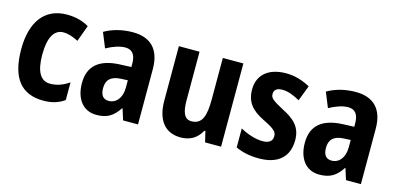

<svg xmlns="http://www.w3.org/2000/svg" viewBox="-57 -883 2519 1219"><g transform="rotate(15 1202.5 -273.5)"><path d="M259 10C313 10 358 -3 396 -31V-147C357 -120 317 -105 272 -105C210 -105 177 -159 177 -271C177 -383 210 -442 271 -442C303 -442 335 -431 370 -413L409 -520C370 -543 324 -557 264 -557C116 -557 39 -447 39 -271C39 -79 114 10 259 10Z M697 -557C628 -557 563 -540 512 -510L552 -412C598 -437 639 -451 676 -451C721 -451 744 -422 744 -363V-341L668 -338C537 -332 467 -276 467 -162C467 -65 514 10 607 10C679 10 717 -16 755 -73H758L781 0H879V-363C879 -492 815 -557 697 -557ZM700 -252 744 -254V-205C744 -137 708 -96 660 -96C625 -96 605 -117 605 -166C605 -219 633 -249 700 -252Z M1425 -547H1290V-275C1290 -167 1272 -107 1200 -107C1155 -107 1137 -148 1137 -228V-547H1001V-190C1001 -61 1058 10 1161 10C1220 10 1268 -16 1296 -70H1303L1320 0H1425Z M1869 -161C1869 -249 1819 -291 1744 -329C1668 -370 1654 -381 1654 -409C1654 -435 1672 -450 1708 -450C1748 -450 1786 -433 1824 -412L1863 -514C1811 -542 1761 -557 1704 -557C1591 -557 1521 -500 1521 -403C1521 -319 1562 -273 1641 -234C1722 -195 1734 -178 1734 -151C1734 -119 1713 -102 1669 -102C1621 -102 1564 -122 1522 -146V-21C1568 0 1616 10 1676 10C1799 10 1869 -50 1869 -161Z M2162 -557C2093 -557 2028 -540 1977 -510L2017 -412C2063 -437 2104 -451 2141 -451C2186 -451 2209 -422 2209 -363V-341L2133 -338C2002 -332 1932 -276 1932 -162C1932 -65 1979 10 2072 10C2144 10 2182 -16 2220 -73H2223L2246 0H2344V-363C2344 -492 2280 -557 2162 -557ZM2165 -252 2209 -254V-205C2209 -137 2173 -96 2125 -96C2090 -96 2070 -117 2070 -166C2070 -219 2098 -249 2165 -252Z"/></g></svg>

Font: Noto Sans Armenian Condensed
Style: Bold
Weight: 700
Width: 3
Designer: Monotype Design Team
Foundry: Monotype Imaging Inc.
Version: Version 2.008